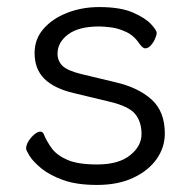

<svg xmlns="http://www.w3.org/2000/svg" viewBox="-20 -506 540 544"><path d="M190 -242Q134 -255 106 -282.5Q78 -310 78 -356Q78 -395 103 -424Q128 -453 170 -469.5Q212 -486 261 -486Q321 -486 356.5 -470.5Q392 -455 408 -437.5Q424 -420 424 -413Q424 -407 419.5 -396.5Q415 -386 407.5 -377.5Q400 -369 391 -369Q385 -369 375 -382Q360 -405 337.5 -415.5Q315 -426 294 -428.5Q273 -431 261 -431Q203 -431 173 -408.5Q143 -386 143 -354Q143 -334 156.5 -320Q170 -306 211 -296L307 -273Q372 -258 409.5 -224Q447 -190 447 -128Q447 -88 423.5 -55Q400 -22 357 -2Q314 18 255 18Q197 18 158.5 4Q120 -10 97 -29Q74 -48 64 -64Q54 -80 54 -85Q54 -100 68.5 -116.5Q83 -133 94 -133Q101 -133 104 -126Q112 -106 126.5 -86Q141 -66 171 -53Q201 -40 255 -40Q316 -40 348.5 -66Q381 -92 381 -126Q381 -161 363 -183Q345 -205 290 -218Z"/></svg>

Font: Moon Stars Kai T HW
Style: Regular
Weight: 400
Designer: GuiWonder
Version: Version 1.101